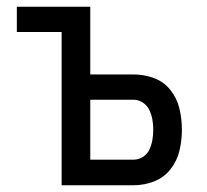

<svg xmlns="http://www.w3.org/2000/svg" viewBox="-20 -550 616 570"><path d="M163 0H376Q408 0 437.5 -11.5Q467 -23 486.5 -48Q506 -73 513 -103.5Q520 -134 520 -165Q520 -196 513 -226.5Q506 -257 486.5 -282Q467 -307 437.5 -318Q408 -329 376 -329H248V-530H30V-455H163ZM376 -76H248V-254H376Q391 -254 404 -245.5Q417 -237 423.5 -223Q430 -209 432.5 -194.5Q435 -180 435 -165Q435 -150 432.5 -135Q430 -120 423.5 -106Q417 -92 404 -84Q391 -76 376 -76Z"/></svg>

Font: Iosevka Sparkle
Style: Regular
Weight: 400
Designer: Belleve Invis
Foundry: Belleve Invis
Version: Version 4.5.0; ttfautohint (v1.8.3)